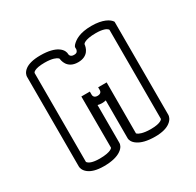

<svg xmlns="http://www.w3.org/2000/svg" viewBox="-129 -674 879 862"><g transform="rotate(-30 310.0 -243.0)"><path d="M245 -278 245.4 -13C244.9 -11.4 242.9 -7.7 234 -3.7C224.6 0.6 206.9 5 177.5 5C138.4 5 124.2 -4.5 119.3 -9.3C117.2 -11.4 116.3 -12.6 116 -13.2V-474.4C116.4 -476 118.1 -479.7 126.1 -483.7C134.3 -487.8 149.8 -492 177.5 -492C218.8 -492 236.3 -482.3 241.7 -477.6C244.2 -475.3 245.1 -474 245.5 -473.5C245.9 -466.9 251.4 -418 310 -418C363.8 -418 373.1 -458 374.6 -472.9V-473.4C375.1 -475.1 377 -479 386.1 -483.2C395.5 -487.6 413.2 -492 442.5 -492C481.6 -492 495.9 -482.9 500.7 -478.3C502.8 -476.3 503.7 -475.1 504 -474.6V-13C503.6 -11.3 501.9 -7.7 493.9 -3.7C485.7 0.6 470.2 5 442.5 5C401.2 5 382.3 -4.9 377.2 -9.4C375.5 -10.9 374.8 -11.7 374.6 -12.2L375 -276H331V-265V-262C331 -259 331 -244 310 -244C289 -244 289 -260 289 -262V-278H275H263ZM542 -494C532 -511 500.6 -530 442.5 -530C380 -530 353 -510.1 338 -495C336.1 -493.1 332.5 -488 331.2 -484.8V-471.8C330.3 -468.2 329 -464.7 327.1 -462.2C324.7 -459.1 321 -456 310 -456C289.3 -456 288.8 -471.5 288.8 -474.2C288.8 -474.3 288.8 -474.4 288.8 -474.5C288.8 -479.6 286 -496.7 264.6 -510.6C247.6 -521.7 220.2 -530 177.5 -530C137.9 -530 113.7 -522 98.8 -511.3C80 -497.8 78 -481.3 78 -476.8V-11.2C78 -6.8 79.9 10 98.7 24C113.6 35.4 137.8 44 177.5 44C220.2 44 247.7 35.4 264.7 24.1C286.1 10.4 288.8 -6.1 288.8 -11V-208.4C295.2 -206.5 302.3 -205.5 310 -205.5C317.6 -205.5 324.7 -206.3 331.2 -208V-11C331.2 -6.1 333.9 10.4 355.3 24.1C372.3 35.4 399.8 44 442.5 44C481.3 44 505.4 35.6 520.4 24.4C539.3 10.8 542 -5.8 542 -11.2V-490Z"/></g></svg>

Font: Platiipus Bold
Style: Bold
Weight: 400
Version: Version 001.000